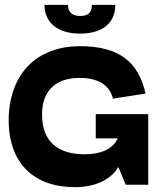

<svg xmlns="http://www.w3.org/2000/svg" viewBox="-20 -764 676 794"><path d="M290 10C381 10 443 -27 468 -72H470L500 0H593V-292H376V-192H467C444 -141 385 -126 330 -126C217 -126 154 -181 154 -289C153 -377 199 -442 311 -442C371 -442 432 -421 447 -356L582 -377C553 -505 476 -573 311 -573C137 -573 22 -465 16 -278C12 -89 120 10 290 10ZM311 -625C406 -625 457 -671 457 -744H360C360 -709 342 -698 311 -698C282 -698 261 -711 261 -744H164C164 -671 218 -625 311 -625Z"/></svg>

Font: OSH Darker Grotesque Black
Style: Regular
Weight: 900
Designer: Gabriel Lam
Foundry: TypeRant
Version: Version 1.000;Glyphs 3.1.1 (3148)